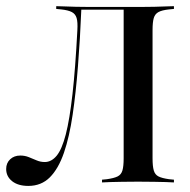

<svg xmlns="http://www.w3.org/2000/svg" viewBox="-24 -591 617 622"><path d="M376.6 -201.6V-562.1L379 -559.7H236.3L239.5 -561.3Q235.5 -463.7 228.6 -377Q221.8 -290.3 211.3 -219Q200.8 -147.6 183.1 -96Q165.3 -44.4 137.5 -16.5Q109.7 11.3 67.7 11.3Q34.7 11.3 15.3 -4Q-4 -19.4 -4 -43.5Q-4 -62.9 8.9 -75Q21.8 -87.1 41.9 -87.1Q56.5 -87.1 69.4 -81.9Q82.3 -76.6 94.8 -71.4Q107.3 -66.1 121 -66.1Q142.7 -66.1 159.7 -86.7Q176.6 -107.3 189.1 -155.6Q201.6 -204 210.9 -286.7Q220.2 -369.4 226.6 -492.7Q228.2 -519.4 224.2 -532.7Q220.2 -546 208.5 -552Q196.8 -558.1 174.2 -560.5L158.1 -562.1V-571Q169.4 -571 185.5 -570.2Q201.6 -569.4 222.2 -569Q242.7 -568.5 265.3 -568.5H273.4H423.4H432.3Q455.6 -568.5 476.2 -569Q496.8 -569.4 512.9 -570.2Q529 -571 539.5 -571V-562.1L523.4 -560.5Q500.8 -558.1 489.5 -552Q478.2 -546 474.2 -532.7Q470.2 -519.4 470.2 -492.7V-201.6ZM413.7 -2.4Q391.1 -2.4 370.6 -2Q350 -1.6 333.9 -1.2Q317.7 -0.8 306.5 0V-8.9L322.6 -10.5Q345.2 -13.7 356.9 -19.4Q368.5 -25 372.6 -38.7Q376.6 -52.4 376.6 -78.2V-201.6H470.2V-78.2Q470.2 -52.4 474.2 -38.7Q478.2 -25 489.5 -19.4Q500.8 -13.7 523.4 -10.5L539.5 -8.9V0Q529 -0.8 512.9 -1.2Q496.8 -1.6 476.2 -2Q455.6 -2.4 432.3 -2.4H423.4Z"/></svg>

Font: Playfair 144pt SemiCondensed Medium
Style: Regular
Weight: 500
Width: 4
Designer: Claus Eggers Sørensen
Foundry: Claus Eggers Sørensen
Version: Version 2.203